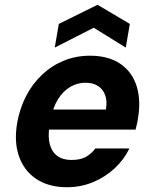

<svg xmlns="http://www.w3.org/2000/svg" viewBox="-20 -771 644 803"><path d="M260 12Q184 12 132.5 -22Q81 -56 59.5 -117Q38 -178 52 -258Q63 -319 89.5 -370Q116 -421 156.5 -459Q197 -497 247.5 -517.5Q298 -538 356 -538Q434 -538 483.5 -504Q533 -470 551.5 -410.5Q570 -351 557 -276Q556 -266 553 -254Q550 -242 547 -229H146L161 -313H423Q429 -349 419.5 -374Q410 -399 389 -412Q368 -425 337 -425Q304 -425 274.5 -408Q245 -391 223.5 -357.5Q202 -324 192 -272L187 -243Q180 -200 188 -168.5Q196 -137 219 -119.5Q242 -102 278 -102Q317 -102 339.5 -115Q362 -128 379 -150H521Q499 -104 460 -67.5Q421 -31 370 -9.5Q319 12 260 12ZM209 -572 226 -671 388 -751 523 -671 506 -572 372 -655Z"/></svg>

Font: DM Sans 9pt ExtraBold
Style: Italic
Weight: 800
Italic angle: -10°
Version: Version 4.004;gftools[0.9.30]